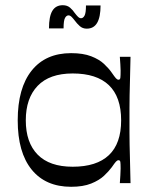

<svg xmlns="http://www.w3.org/2000/svg" viewBox="-20 -703 591 737"><path d="M253 14Q155 14 101.5 -52Q48 -118 48 -241Q48 -365 101.5 -432Q155 -499 253 -499Q299 -499 330 -487Q361 -475 379.5 -457.5Q398 -440 409 -424Q420 -408 425 -402.5Q430 -397 435 -397Q441 -397 442 -404.5Q443 -412 443 -432Q443 -441 442 -455.5Q441 -470 440 -485H481Q480 -434 479 -398.5Q478 -363 477.5 -337Q477 -311 477 -289Q477 -267 477 -241Q477 -216 477 -194.5Q477 -173 477.5 -147.5Q478 -122 479 -86.5Q480 -51 481 0H440Q441 -15 442 -30Q443 -45 443 -56Q443 -74 442 -81Q441 -88 435 -88Q430 -88 425 -82.5Q420 -77 409 -61Q398 -46 379.5 -28.5Q361 -11 330 1.5Q299 14 253 14ZM259 -63Q351 -63 398 -107.5Q445 -152 445 -241Q445 -331 398 -376Q351 -421 259 -421Q170 -421 124.5 -373.5Q79 -326 79 -241Q79 -156 124.5 -109.5Q170 -63 259 -63ZM313 -593Q297 -593 286 -603Q275 -613 267 -624Q261 -632 255 -638Q249 -644 243 -644Q235 -644 229.5 -634Q224 -624 224 -594H168Q168 -640 181 -661.5Q194 -683 221 -683Q238 -683 249 -673.5Q260 -664 267 -653Q273 -645 279 -639Q285 -633 291 -633Q299 -633 304.5 -643Q310 -653 310 -682H366Q366 -638 353 -615.5Q340 -593 313 -593Z"/></svg>

Font: Ojuju Medium
Style: Regular
Weight: 500
Designer: Chisaokwu Joboson, Mirko Velimirovic
Foundry: Udi Foundry
Version: Version 1.000